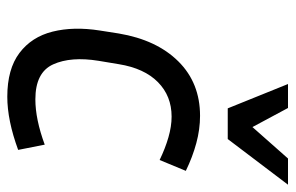

<svg xmlns="http://www.w3.org/2000/svg" viewBox="-158 -622 790 513"><g transform="rotate(90 236.5 -365.0)"><path d="M291 -429Q236 -429 199 -392.5Q162 -356 151 -288L142 -234Q130 -160 151.5 -112.5Q173 -65 245 -65Q298 -65 366 -90L380 -19Q301 10 238 10Q164 10 121 -22.5Q78 -55 64 -111Q50 -167 61 -237L69 -288Q86 -389 143.5 -447Q201 -505 289 -505Q325 -505 362 -495Q399 -485 436 -467L407 -397Q376 -412 346.5 -420.5Q317 -429 291 -429ZM473 -740 351 -579H269L204 -740H268L319 -645L403 -740Z"/></g></svg>

Font: Inria Sans
Style: Italic
Weight: 400
Italic angle: -10°
Designer: Black Foundry Team
Foundry: Black Foundry
Version: Version 1.2; ttfautohint (v1.8.3)